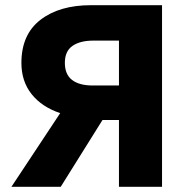

<svg xmlns="http://www.w3.org/2000/svg" viewBox="-20 -720 727 740"><path d="M24 0 212 -284Q141.5 -307.5 102 -357Q62.5 -406.5 62.5 -477.5Q62.5 -587 135.8 -643.5Q209 -700 330.5 -700H604.5V0H438.5V-257.5H375L214 0ZM337.5 -390.5H438.5V-563.5H340Q288.5 -563.5 259.2 -543Q230 -522.5 230 -478Q230 -433 257.8 -411.8Q285.5 -390.5 337.5 -390.5Z"/></svg>

Font: Geologica
Style: Bold
Weight: 700
Designer: Sindre Bremnes, Frode Helland
Foundry: Monokrom Skriftforlag AS
Version: Version 1.010; ttfautohint (v1.8.4.7-5d5b);gftools[0.9.28]